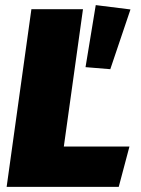

<svg xmlns="http://www.w3.org/2000/svg" viewBox="-20 -732 554 752"><path d="M230 -158H487L445 0H6L103 -696H305ZM491 -695 412 -461 315 -469 355 -712Z"/></svg>

Font: FiraGO Heavy
Style: Italic
Weight: 900
Italic angle: -8°
Designer: bBox Type GmbH
Foundry: bBox Type GmbH
Version: Version 1.001